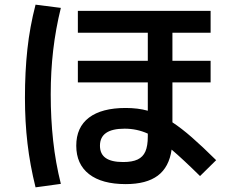

<svg xmlns="http://www.w3.org/2000/svg" viewBox="-20 -761 978 815"><path d="M303.7 -142.6Q303.7 -220.7 357.7 -261.7Q411.6 -302.7 513.7 -302.7Q565.4 -302.7 607.4 -291V-411.1H310.5V-502.9H607.4V-622.1H310.5V-714.8H874V-622.1H711.9V-502.9H874V-411.1H711.9V-241.7Q750 -216.8 794.7 -177.7Q839.4 -138.7 897.5 -81.1L829.1 -13.7Q756.3 -85.4 708.5 -126Q697.8 -51.3 649.7 -15.4Q601.6 20.5 513.7 20.5Q412.6 20.5 358.2 -21.7Q303.7 -64 303.7 -142.6ZM85.9 -345.7Q85.9 -457 96.2 -551.8Q106.4 -646.5 130.9 -741.2L238.3 -727.5Q216.3 -638.2 205.8 -548.1Q195.3 -458 195.3 -360.4Q195.3 -257.3 205.6 -163.8Q215.8 -70.3 238.3 19.5L130.9 34.2Q107.4 -60.1 96.7 -151.9Q85.9 -243.7 85.9 -345.7ZM502.9 -73.2Q541.5 -73.2 564.2 -84Q586.9 -94.7 597.2 -118.2Q607.4 -141.6 607.4 -181.6V-193.8Q561.5 -214.8 508.8 -214.8Q404.3 -214.8 404.3 -142.6Q404.3 -107.4 428.7 -90.3Q453.1 -73.2 502.9 -73.2Z"/></svg>

Font: Pretendard SemiBold
Style: Regular
Weight: 600
Designer: Base glyphs from Inter by Rasmus Andersson; Hangeul glyphs from Noto Sans CJK(Source Han Sans) by Jang Soo-young and Kan
Foundry: Kil Hyung-jin
Version: Version 1.309